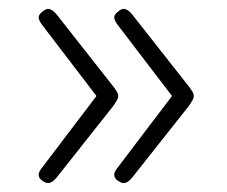

<svg xmlns="http://www.w3.org/2000/svg" viewBox="-20 -474 510 432"><path d="M258 -454Q267 -454 277 -442L406 -278Q409 -274 412.5 -268.5Q416 -263 416 -258Q416 -253 412.5 -247.5Q409 -242 406 -237L277 -74Q267 -62 258 -62Q253 -62 245 -67.5Q237 -73 237 -81Q237 -87 244 -96L367 -258L244 -419Q237 -429 237 -435Q237 -441 245 -447.5Q253 -454 258 -454ZM88 -454Q97 -454 107 -442L236 -278Q239 -274 242.5 -268.5Q246 -263 246 -258Q246 -253 242.5 -247.5Q239 -242 236 -237L107 -74Q97 -62 88 -62Q83 -62 75 -67.5Q67 -73 67 -81Q67 -87 74 -96L197 -258L74 -419Q67 -429 67 -435Q67 -441 75 -447.5Q83 -454 88 -454Z"/></svg>

Font: Asap ExtraLight
Style: Regular
Weight: 200
Designer: Pablo Cosgaya
Foundry: Omnibus-Type
Version: Version 3.001; ttfautohint (v1.8.4.7-5d5b)